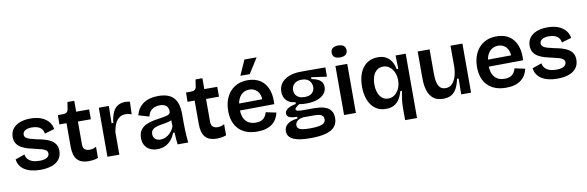

<svg xmlns="http://www.w3.org/2000/svg" viewBox="-58 -1297 6165 2016"><g transform="rotate(-10 3024.0 -289.0)"><path d="M273 13Q220 13 177.5 2.5Q135 -8 104.5 -28Q74 -48 56.5 -76.5Q39 -105 35 -140L135 -175Q138 -148 155.5 -126.5Q173 -105 204.5 -93.5Q236 -82 281 -82Q330 -82 357.5 -97.5Q385 -113 385 -142Q385 -163 370 -175.5Q355 -188 326.5 -196.5Q298 -205 259 -213Q221 -221 183.5 -231.5Q146 -242 114.5 -259.5Q83 -277 64 -305.5Q45 -334 45 -377Q45 -425 70.5 -460.5Q96 -496 144.5 -516Q193 -536 262 -536Q326 -536 374 -517.5Q422 -499 451.5 -465.5Q481 -432 489 -384L384 -353Q382 -381 366 -401Q350 -421 323.5 -431Q297 -441 261 -441Q215 -441 189 -425Q163 -409 163 -382Q163 -360 179.5 -347Q196 -334 225 -326Q254 -318 292 -309Q332 -302 369.5 -291.5Q407 -281 437 -264Q467 -247 485 -219.5Q503 -192 503 -149Q503 -97 475.5 -60.5Q448 -24 396.5 -5.5Q345 13 273 13Z M788 12Q749 12 718.5 1.5Q688 -9 667.5 -31.5Q647 -54 637 -88.5Q627 -123 627 -171V-422H551L553 -521H601Q632 -521 646 -531.5Q660 -542 664 -567L675 -639H748V-523H886V-418H748V-176Q748 -135 768 -120Q788 -105 818 -105Q836 -105 854.5 -109.5Q873 -114 889 -125V-5Q859 5 833.5 8.5Q808 12 788 12Z M989 0V-263V-523H1096L1093 -339H1111Q1119 -405 1138 -448.5Q1157 -492 1191 -513.5Q1225 -535 1274 -535Q1284 -535 1296 -533.5Q1308 -532 1322 -528L1317 -394Q1301 -401 1284 -404Q1267 -407 1253 -407Q1214 -407 1186 -386.5Q1158 -366 1141 -328.5Q1124 -291 1116 -240V0Z M1521 13Q1478 13 1443.5 -3.5Q1409 -20 1389.5 -52.5Q1370 -85 1370 -132Q1370 -185 1393.5 -217Q1417 -249 1454.5 -266Q1492 -283 1534.5 -291Q1577 -299 1615 -304Q1652 -310 1673.5 -315Q1695 -320 1705 -330.5Q1715 -341 1715 -360Q1715 -382 1705 -399.5Q1695 -417 1675 -427Q1655 -437 1623 -437Q1594 -437 1567.5 -427Q1541 -417 1522.5 -395.5Q1504 -374 1497 -339L1384 -372Q1394 -413 1415 -443.5Q1436 -474 1467 -495Q1498 -516 1537.5 -526Q1577 -536 1623 -536Q1685 -536 1726.5 -520Q1768 -504 1792.5 -474Q1817 -444 1828 -402.5Q1839 -361 1839 -311V-214Q1839 -180 1840.5 -143.5Q1842 -107 1844 -70.5Q1846 -34 1850 0H1737Q1734 -29 1731 -61.5Q1728 -94 1727 -128H1711Q1698 -90 1672 -57.5Q1646 -25 1608 -6Q1570 13 1521 13ZM1570 -81Q1590 -81 1611 -88Q1632 -95 1652 -109Q1672 -123 1689 -145Q1706 -167 1717 -196L1715 -280L1740 -276Q1723 -262 1698.5 -254Q1674 -246 1646.5 -241.5Q1619 -237 1591.5 -232Q1564 -227 1541.5 -218.5Q1519 -210 1506 -194Q1493 -178 1493 -151Q1493 -118 1514.5 -99.5Q1536 -81 1570 -81Z M2154 12Q2115 12 2084.5 1.5Q2054 -9 2033.5 -31.5Q2013 -54 2003 -88.5Q1993 -123 1993 -171V-422H1917L1919 -521H1967Q1998 -521 2012 -531.5Q2026 -542 2030 -567L2041 -639H2114V-523H2252V-418H2114V-176Q2114 -135 2134 -120Q2154 -105 2184 -105Q2202 -105 2220.5 -109.5Q2239 -114 2255 -125V-5Q2225 5 2199.5 8.5Q2174 12 2154 12Z M2586 13Q2522 13 2473 -5Q2424 -23 2390 -57.5Q2356 -92 2338.5 -141Q2321 -190 2321 -252Q2321 -314 2338 -365.5Q2355 -417 2388 -455.5Q2421 -494 2468.5 -515Q2516 -536 2577 -536Q2634 -536 2679.5 -517Q2725 -498 2755.5 -460Q2786 -422 2800.5 -367Q2815 -312 2810 -240L2402 -236V-310L2735 -313L2693 -272Q2699 -328 2684.5 -364Q2670 -400 2642 -418Q2614 -436 2578 -436Q2537 -436 2506.5 -414.5Q2476 -393 2459.5 -352.5Q2443 -312 2443 -254Q2443 -167 2481 -124.5Q2519 -82 2587 -82Q2616 -82 2637 -89.5Q2658 -97 2671.5 -109.5Q2685 -122 2693.5 -138.5Q2702 -155 2706 -172L2817 -149Q2809 -113 2791.5 -83Q2774 -53 2745.5 -31.5Q2717 -10 2678 1.5Q2639 13 2586 13ZM2611 -595H2511L2583 -756H2713Z M3124 178Q3039 178 2985 165Q2931 152 2905.5 126Q2880 100 2880 62Q2880 17 2916 -12.5Q2952 -42 3024 -49V-68Q2970 -67 2942 -79.5Q2914 -92 2914 -120Q2914 -148 2942 -169Q2970 -190 3033 -203V-222Q2973 -226 2939 -261.5Q2905 -297 2905 -354Q2905 -405 2932.5 -443.5Q2960 -482 3014 -504.5Q3068 -527 3146 -527H3405V-428L3240 -451V-431Q3303 -420 3332.5 -395Q3362 -370 3362 -327Q3362 -286 3336 -254.5Q3310 -223 3261 -205.5Q3212 -188 3142 -188Q3128 -188 3113 -189Q3098 -190 3067 -194Q3045 -180 3032.5 -168.5Q3020 -157 3020 -147Q3020 -139 3029.5 -134Q3039 -129 3054.5 -127Q3070 -125 3085 -125H3226Q3245 -125 3276.5 -121.5Q3308 -118 3339.5 -105.5Q3371 -93 3392.5 -64.5Q3414 -36 3414 14Q3414 71 3382 107.5Q3350 144 3285.5 161Q3221 178 3124 178ZM3135 76Q3198 76 3235 68.5Q3272 61 3287.5 46Q3303 31 3303 8Q3303 -14 3293 -26Q3283 -38 3267.5 -43Q3252 -48 3236 -49.5Q3220 -51 3209 -51H3085Q3038 -43 3019 -24Q3000 -5 3000 20Q3000 43 3016 55Q3032 67 3062 71.5Q3092 76 3135 76ZM3138 -258Q3190 -258 3217 -282.5Q3244 -307 3244 -346Q3244 -389 3216.5 -416Q3189 -443 3137 -443Q3086 -443 3058 -416.5Q3030 -390 3030 -348Q3030 -322 3042.5 -301.5Q3055 -281 3079 -269.5Q3103 -258 3138 -258Z M3512 0V-523H3638V0ZM3576 -603Q3538 -603 3517.5 -619Q3497 -635 3497 -666Q3497 -698 3517.5 -714Q3538 -730 3576 -730Q3615 -730 3635.5 -714Q3656 -698 3656 -666Q3656 -635 3635.5 -619Q3615 -603 3576 -603Z M4134 164V21Q4134 -4 4137 -31.5Q4140 -59 4145 -88Q4150 -117 4155 -145H4138Q4125 -99 4102.5 -62.5Q4080 -26 4045 -6.5Q4010 13 3958 13Q3890 13 3843.5 -22Q3797 -57 3773 -118.5Q3749 -180 3749 -259Q3749 -343 3774 -405Q3799 -467 3848 -501.5Q3897 -536 3966 -536Q4015 -536 4050 -517.5Q4085 -499 4107.5 -464Q4130 -429 4139 -379H4157L4153 -522H4261V-267V164ZM4001 -90Q4028 -90 4049 -100Q4070 -110 4086 -127.5Q4102 -145 4113 -166Q4124 -187 4129 -209.5Q4134 -232 4134 -252V-268Q4134 -295 4126 -323.5Q4118 -352 4101.5 -376Q4085 -400 4060 -415Q4035 -430 4002 -430Q3965 -430 3937.5 -409Q3910 -388 3895.5 -350Q3881 -312 3881 -259Q3881 -210 3895 -172Q3909 -134 3935.5 -112Q3962 -90 4001 -90Z M4570 13Q4531 13 4501.5 2Q4472 -9 4450.5 -30.5Q4429 -52 4415.5 -82.5Q4402 -113 4395.5 -151.5Q4389 -190 4389 -237V-523H4516V-265Q4516 -240 4518.5 -210.5Q4521 -181 4530 -154Q4539 -127 4559 -110Q4579 -93 4614 -93Q4643 -93 4665 -107.5Q4687 -122 4703 -148.5Q4719 -175 4728 -211Q4737 -247 4739 -290V-523H4866V-218V0H4761L4763 -169H4746Q4733 -105 4710 -64.5Q4687 -24 4652.5 -5.5Q4618 13 4570 13Z M5239 13Q5175 13 5126 -5Q5077 -23 5043 -57.5Q5009 -92 4991.5 -141Q4974 -190 4974 -252Q4974 -314 4991 -365.5Q5008 -417 5041 -455.5Q5074 -494 5121.5 -515Q5169 -536 5230 -536Q5287 -536 5332.5 -517Q5378 -498 5408.5 -460Q5439 -422 5453.5 -367Q5468 -312 5463 -240L5055 -236V-310L5388 -313L5346 -272Q5352 -328 5337.5 -364Q5323 -400 5295 -418Q5267 -436 5231 -436Q5190 -436 5159.5 -414.5Q5129 -393 5112.5 -352.5Q5096 -312 5096 -254Q5096 -167 5134 -124.5Q5172 -82 5240 -82Q5269 -82 5290 -89.5Q5311 -97 5324.5 -109.5Q5338 -122 5346.5 -138.5Q5355 -155 5359 -172L5470 -149Q5462 -113 5444.5 -83Q5427 -53 5398.5 -31.5Q5370 -10 5331 1.5Q5292 13 5239 13Z M5785 13Q5732 13 5689.5 2.5Q5647 -8 5616.5 -28Q5586 -48 5568.5 -76.5Q5551 -105 5547 -140L5647 -175Q5650 -148 5667.5 -126.5Q5685 -105 5716.5 -93.5Q5748 -82 5793 -82Q5842 -82 5869.5 -97.5Q5897 -113 5897 -142Q5897 -163 5882 -175.5Q5867 -188 5838.5 -196.5Q5810 -205 5771 -213Q5733 -221 5695.5 -231.5Q5658 -242 5626.5 -259.5Q5595 -277 5576 -305.5Q5557 -334 5557 -377Q5557 -425 5582.5 -460.5Q5608 -496 5656.5 -516Q5705 -536 5774 -536Q5838 -536 5886 -517.5Q5934 -499 5963.5 -465.5Q5993 -432 6001 -384L5896 -353Q5894 -381 5878 -401Q5862 -421 5835.5 -431Q5809 -441 5773 -441Q5727 -441 5701 -425Q5675 -409 5675 -382Q5675 -360 5691.5 -347Q5708 -334 5737 -326Q5766 -318 5804 -309Q5844 -302 5881.5 -291.5Q5919 -281 5949 -264Q5979 -247 5997 -219.5Q6015 -192 6015 -149Q6015 -97 5987.5 -60.5Q5960 -24 5908.5 -5.5Q5857 13 5785 13Z"/></g></svg>

Font: Bricolage Grotesque 48pt Condensed ExtraBold SemiBold
Style: Regular
Weight: 600
Version: Version 1.000;gftools[0.9.30]